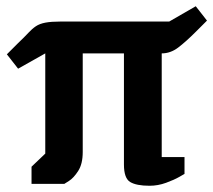

<svg xmlns="http://www.w3.org/2000/svg" viewBox="-20 -589 683 615"><path d="M81 -55 125 -97V-418L38 -369L2 -415L38 -451Q58 -470 70.5 -483.5Q83 -497 95 -505Q107 -513 125.5 -516.5Q144 -520 174 -520H522L607 -569L643 -523L607 -487Q575 -455 550.5 -436.5Q526 -418 498 -418V-86H571V-32Q571 -32 554.5 -22.5Q538 -13 512 -3.5Q486 6 459 6Q417 6 397 -6Q377 -18 377 -62V-418H245V-102Q245 -64 230.5 -41.5Q216 -19 201 -9.5Q186 0 186 0H81Z"/></svg>

Font: Faustina VF Beta
Style: Regular
Weight: 400
Designer: Alfonso Garcia
Foundry: Omnibus-Type
Version: Version 1.006